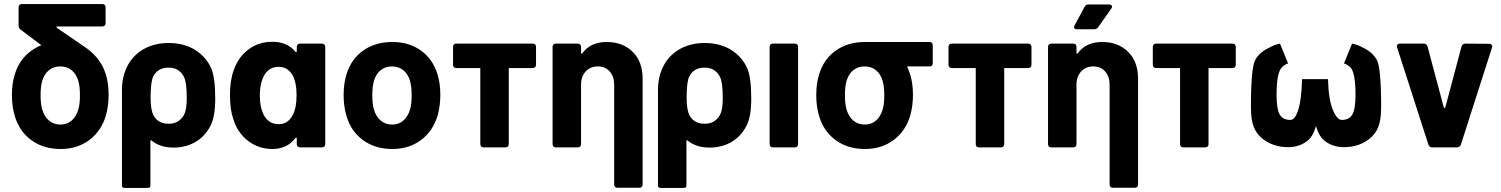

<svg xmlns="http://www.w3.org/2000/svg" viewBox="-20 -730 7435 951"><path d="M368 -188Q376 -215 376 -258Q376 -300 368 -329Q358 -363 335 -382Q312 -401 278 -401Q245 -401 222 -382Q199 -363 189 -329Q181 -300 181 -258Q181 -217 189 -188Q199 -153 222.5 -133Q246 -113 280 -113Q312 -113 335 -133Q358 -153 368 -188ZM412 -489Q480 -438 503 -365Q518 -319 518 -260Q518 -208 505 -159Q482 -81 422.5 -36.5Q363 8 280 8Q195 8 135 -36Q75 -80 53 -156Q39 -203 39 -258Q39 -319 54 -364Q77 -438 137 -480Q159 -496 185 -506L81 -584Q72 -593 72 -605V-693Q72 -710 89 -710H486Q503 -710 503 -693V-616Q503 -599 486 -599H265Q261 -599 260 -596.5Q259 -594 262 -592Z M741 -158Q762 -117 816 -117Q864 -117 889 -157Q905 -183 905 -243Q905 -326 890 -351Q867 -395 815 -395Q761 -395 739 -351Q726 -326 726 -245Q726 -184 741 -158ZM584 -285Q584 -340 602 -383Q627 -446 683 -481.5Q739 -517 816 -517Q891 -517 946 -483Q1001 -449 1027 -390Q1046 -344 1046 -241Q1046 -151 1022 -106Q995 -54 947.5 -26.5Q900 1 840 1Q774 1 732 -33Q729 -36 727 -35Q725 -34 725 -30V191Q725 201 708 201H601Q584 201 584 191Z M1467 -514H1574Q1591 -514 1591 -497V-17Q1591 0 1574 0H1467Q1450 0 1450 -17V-44Q1450 -48 1447.5 -48.5Q1445 -49 1443 -46Q1402 8 1329 8Q1261 8 1208.5 -32.5Q1156 -73 1136 -139Q1119 -187 1119 -259Q1119 -333 1138 -383Q1160 -447 1210.5 -485Q1261 -523 1329 -523Q1403 -523 1443 -474Q1445 -471 1447.5 -472Q1450 -473 1450 -477V-497Q1450 -514 1467 -514ZM1449 -257Q1449 -323 1428 -360Q1403 -399 1361 -399Q1315 -399 1291 -361Q1267 -321 1267 -256Q1267 -197 1288 -158Q1312 -115 1361 -115Q1405 -115 1429 -158Q1449 -195 1449 -257Z M1696 -156Q1682 -203 1682 -258Q1682 -319 1697 -364Q1720 -438 1779.5 -480Q1839 -522 1924 -522Q2006 -522 2064.5 -480Q2123 -438 2146 -365Q2161 -319 2161 -260Q2161 -208 2148 -159Q2125 -81 2065.5 -36.5Q2006 8 1923 8Q1838 8 1778 -36Q1718 -80 1696 -156ZM2011 -188Q2019 -215 2019 -258Q2019 -300 2011 -329Q2001 -363 1978 -382Q1955 -401 1921 -401Q1888 -401 1865 -382Q1842 -363 1832 -329Q1824 -300 1824 -258Q1824 -217 1832 -188Q1842 -153 1865.5 -133Q1889 -113 1923 -113Q1955 -113 1978 -133Q2001 -153 2011 -188Z M2500 -393V-17Q2500 0 2483 0H2376Q2359 0 2359 -17V-393H2241Q2224 -393 2224 -410V-497Q2224 -514 2241 -514H2618Q2635 -514 2635 -497V-410Q2635 -393 2618 -393Z M3163 -340V183Q3163 200 3146 200H3039Q3022 200 3022 183V-311Q3022 -351 3000 -376Q2978 -401 2941 -401Q2904 -401 2881 -376Q2858 -351 2858 -311V-17Q2858 0 2841 0H2734Q2717 0 2717 -17V-497Q2717 -514 2734 -514H2841Q2858 -514 2858 -497V-469Q2858 -465 2860 -464Q2862 -463 2864 -466Q2905 -522 2985 -522Q3065 -522 3114 -473Q3163 -424 3163 -340Z M3396 -158Q3417 -117 3471 -117Q3519 -117 3544 -157Q3560 -183 3560 -243Q3560 -326 3545 -351Q3522 -395 3470 -395Q3416 -395 3394 -351Q3381 -326 3381 -245Q3381 -184 3396 -158ZM3239 -285Q3239 -340 3257 -383Q3282 -446 3338 -481.5Q3394 -517 3471 -517Q3546 -517 3601 -483Q3656 -449 3682 -390Q3701 -344 3701 -241Q3701 -151 3677 -106Q3650 -54 3602.5 -26.5Q3555 1 3495 1Q3429 1 3387 -33Q3384 -36 3382 -35Q3380 -34 3380 -30V191Q3380 201 3363 201H3256Q3239 201 3239 191Z M3792 -17V-497Q3792 -514 3809 -514H3916Q3933 -514 3933 -497V-17Q3933 0 3916 0H3809Q3792 0 3792 -17Z M4352 -188Q4360 -215 4360 -258Q4360 -300 4352 -329Q4342 -363 4319 -382Q4296 -401 4262 -401Q4229 -401 4206 -382Q4183 -363 4173 -329Q4165 -300 4165 -258Q4165 -217 4173 -188Q4183 -153 4206.5 -133Q4230 -113 4264 -113Q4296 -113 4319 -133Q4342 -153 4352 -188ZM4473 -401Q4481 -384 4487 -365Q4502 -319 4502 -260Q4502 -208 4489 -159Q4466 -81 4406.5 -36.5Q4347 8 4264 8Q4179 8 4119 -36Q4059 -80 4037 -156Q4023 -203 4023 -258Q4023 -319 4038 -364Q4061 -438 4120.5 -480Q4180 -522 4265 -522H4584Q4600 -522 4600 -505V-418Q4600 -401 4584 -401Z M4954 -393V-17Q4954 0 4937 0H4830Q4813 0 4813 -17V-393H4695Q4678 -393 4678 -410V-497Q4678 -514 4695 -514H5072Q5089 -514 5089 -497V-410Q5089 -393 5072 -393Z M5617 -340V183Q5617 200 5600 200H5493Q5476 200 5476 183V-311Q5476 -351 5454 -376Q5432 -401 5395 -401Q5358 -401 5335 -376Q5312 -351 5312 -311V-17Q5312 0 5295 0H5188Q5171 0 5171 -17V-497Q5171 -514 5188 -514H5295Q5312 -514 5312 -497V-469Q5312 -465 5314 -464Q5316 -463 5318 -466Q5359 -522 5439 -522Q5519 -522 5568 -473Q5617 -424 5617 -340ZM5300 -596Q5300 -601 5303 -605L5352 -696Q5358 -708 5372 -708H5473Q5480 -708 5484 -705Q5488 -702 5488 -697Q5488 -692 5484 -687L5420 -596Q5412 -585 5399 -585H5315Q5300 -585 5300 -596Z M5966 -393V-17Q5966 0 5949 0H5842Q5825 0 5825 -17V-393H5707Q5690 -393 5690 -410V-497Q5690 -514 5707 -514H6084Q6101 -514 6101 -497V-410Q6101 -393 6084 -393Z M6498 -106Q6483 -50 6450 -28Q6411 -1 6361 -1Q6306 -1 6263 -23.5Q6220 -46 6198 -84.5Q6176 -123 6176 -200Q6176 -396 6198 -434.5Q6220 -473 6269 -495Q6293 -509 6320 -514L6360 -416Q6342 -410 6329 -396Q6303 -370 6303 -260Q6303 -190 6318.5 -163Q6334 -136 6371 -136Q6395 -136 6411 -188Q6427 -240 6429 -336Q6430 -337 6430 -338H6557Q6557 -337 6558 -336Q6560 -240 6581 -188Q6602 -136 6626 -136Q6663 -136 6678.5 -163Q6694 -190 6694 -260Q6694 -370 6669 -396Q6655 -410 6637 -416L6677 -514Q6705 -509 6729 -495Q6777 -473 6799 -434.5Q6821 -396 6821 -200Q6821 -123 6799 -84.5Q6777 -46 6734 -23.5Q6691 -1 6636 -1Q6586 -1 6547 -28Q6514 -50 6498 -106Z M7055 -14 6900 -495Q6899 -497 6899 -501Q6899 -507 6903 -510.5Q6907 -514 6914 -514H7032Q7046 -514 7051 -499L7131 -199Q7132 -195 7135 -195Q7138 -195 7139 -199L7219 -499Q7224 -514 7238 -514L7356 -513Q7365 -513 7369 -507.5Q7373 -502 7370 -494L7216 -14Q7211 0 7196 0H7074Q7060 0 7055 -14Z"/></svg>

Font: Barlow
Style: Bold
Weight: 700
Designer: Jeremy Tribby
Foundry: Jeremy Tribby
Version: Version 1.101 August 23, 2024